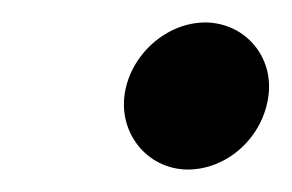

<svg xmlns="http://www.w3.org/2000/svg" viewBox="-20 -430 260 171"><path d="M91 -346C86 -311 111 -280 146 -279H147C183 -279 214 -308 219 -344C224 -379 199 -409 164 -410H163C128 -410 96 -381 91 -346Z"/></svg>

Font: Hussar Pisanka
Style: BdKur
Weight: 700
Designer: Robert Jablonski
Foundry: Cannot Into Space Fonts
Version: Version 1.070